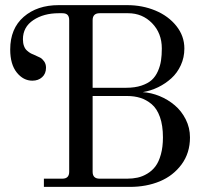

<svg xmlns="http://www.w3.org/2000/svg" viewBox="-20 -732 830 752"><path d="M210 -711.9H478Q537.6 -711.9 588.6 -690.7Q639.6 -669.4 670.9 -630.1Q702.1 -590.8 702.1 -542Q702.1 -506.8 688.2 -476.6Q674.3 -446.3 651.1 -425.3Q627.9 -404.3 599.4 -390.4Q570.8 -376.5 539.1 -371.1Q572.3 -369.1 605 -355.7Q637.7 -342.3 664.3 -319.8Q690.9 -297.4 707.5 -264.4Q724.1 -231.4 724.1 -193.8Q724.1 -132.8 691.2 -88.1Q658.2 -43.5 605.7 -21.7Q553.2 0 488.8 0H151.9V-32.2H224.1Q251 -32.2 251 -59.1V-652.8Q251 -667 244.6 -673.6Q238.3 -680.2 224.1 -680.2H210Q150.9 -680.2 110.4 -653.1Q69.8 -626 69.8 -578.1Q69.8 -563 74 -551.8Q78.1 -540.5 85.7 -533.9Q93.3 -527.3 98.6 -524.2Q104 -521 111.8 -518.1Q128.9 -510.7 137.2 -506.3Q145.5 -502 152.8 -491.7Q160.2 -481.4 160.2 -466.8Q160.2 -443.4 145 -429.7Q129.9 -416 106.9 -416Q71.3 -416 45.7 -448Q20 -480 20 -538.1Q20 -620.1 72.8 -666Q125.5 -711.9 210 -711.9ZM342.8 -356V-59.1Q342.8 -32.2 370.1 -32.2H478Q500 -32.2 519 -36.4Q538.1 -40.5 556.9 -51.8Q575.7 -63 588.9 -80.6Q602.1 -98.1 610.1 -127.2Q618.2 -156.2 618.2 -193.8Q618.2 -240.7 606.4 -273.7Q594.7 -306.6 574 -324Q553.2 -341.3 529.8 -348.6Q506.3 -356 478 -356ZM342.8 -388.2H474.1Q508.3 -388.2 533.9 -396.7Q559.6 -405.3 574.5 -418.9Q589.4 -432.6 598.4 -453.1Q607.4 -473.6 610.6 -494.6Q613.8 -515.6 613.8 -542Q613.8 -602.1 575.7 -641.1Q537.6 -680.2 481.9 -680.2H370.1Q342.8 -680.2 342.8 -652.8Z"/></svg>

Font: Flanker Steampunk
Style: Regular
Weight: 400
Designer: Alexey Kryukov, Leonardo Di Lena
Foundry: Alexey Kryukov, Leonardo Di Lena
Version: 1.210